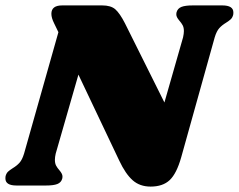

<svg xmlns="http://www.w3.org/2000/svg" viewBox="-43 -686 883 710"><path d="M820 -640Q820 -633 819 -630Q816 -620 810 -614.5Q804 -609 793 -602Q778 -593 768 -582Q758 -571 751 -548L627 -104Q610 -44 584.5 -20Q559 4 514 4Q474 4 447.5 -19.5Q421 -43 398 -92L247 -410L163 -118Q160 -105 160 -95Q160 -82 164.5 -73.5Q169 -65 177 -56Q188 -43 188 -34Q188 -28 187 -25Q183 -11 169 -5.5Q155 0 127 0H18Q-23 0 -23 -26Q-23 -33 -22 -36Q-19 -46 -13 -51.5Q-7 -57 4 -64Q19 -73 29 -84Q39 -95 46 -118L173 -567L157 -600Q147 -620 147 -635Q147 -666 187 -666H335Q367 -666 383.5 -651.5Q400 -637 419 -600L565 -307L634 -548Q637 -562 637 -571Q637 -584 632.5 -592.5Q628 -601 620 -610Q609 -623 609 -632Q609 -638 610 -641Q614 -655 628 -660.5Q642 -666 670 -666H779Q820 -666 820 -640Z"/></svg>

Font: Shrikhand
Style: Regular
Weight: 400
Italic angle: -14°
Version: Version 1.000;PS 1.000;hotconv 1.0.88;makeotf.lib2.5.647800